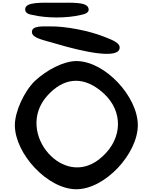

<svg xmlns="http://www.w3.org/2000/svg" viewBox="-20 -1291 1071 1396"><path d="M535 85C744 85 982 -174 982 -381C982 -588 744 -847 535 -847C445 -847 323 -785 234 -703C155 -626 88 -479 88 -381C88 -174 326 85 535 85ZM703 -638C714 -630 725 -620 736 -610C875 -481 871 -288 728 -156C719 -148 710 -140 700 -132C569 -31 426 -72 333 -175C234 -285 203 -460 323 -594C439 -724 573 -738 703 -638ZM212 -1057C214 -1014 293 -1001 384 -974C596 -911 825 -865 848 -933C863 -977 798 -1000 737 -1024C627 -1068 455 -1101 344 -1099C294 -1098 210 -1107 212 -1057ZM566 -1182C581 -1186 635 -1192 623 -1232C609 -1278 506 -1271 392 -1271C283 -1271 162 -1279 163 -1223C164 -1189 200 -1186 218 -1182C319 -1158 465 -1158 566 -1182Z"/></svg>

Font: Venom Sans
Style: Bd
Weight: 700
Version: Version 1.001